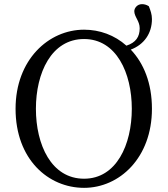

<svg xmlns="http://www.w3.org/2000/svg" viewBox="-20 -889 809 925"><path d="M385 -28C227 -28 153 -192 153 -365C153 -537 227 -701 385 -701C541 -701 615 -537 615 -365C615 -192 541 -28 385 -28ZM712 -797C712 -820 705 -839 697 -859C685 -867 673 -869 664 -869C641 -869 627 -850 627 -835C627 -808 653 -788 653 -753C653 -712 635 -684 589 -669C532 -720 460 -746 385 -746C214 -746 55 -601 55 -365C55 -121 213 16 385 16C555 16 712 -128 712 -365C712 -489 672 -585 610 -650C674 -674 712 -728 712 -797Z"/></svg>

Font: Source Han Serif K
Style: Regular
Weight: 400
Designer: Ryoko NISHIZUKA 西塚涼子 (kana & ideographs); Frank Grießhammer (Latin, Greek & Cyrillic); Wenlong ZHANG 张文龙 (bopomofo); San
Foundry: Adobe Systems Incorporated
Version: Version 1.001;PS 1.001;hotconv 16.6.54;makeotf.lib2.5.65590